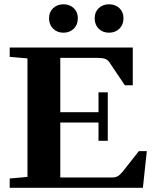

<svg xmlns="http://www.w3.org/2000/svg" viewBox="-20 -888 728 908"><path d="M427.7 -801.8Q427.7 -831.1 446.8 -849.4Q465.8 -867.7 495.6 -867.7Q525.4 -867.7 544.7 -849.4Q564 -831.1 564 -801.8Q564 -771.5 544.7 -752.4Q525.4 -733.4 495.6 -733.4Q465.8 -733.4 446.8 -752.2Q427.7 -771 427.7 -801.8ZM280.3 -733.4Q250.5 -733.4 231.2 -752.4Q211.9 -771.5 211.9 -801.8Q211.9 -831.1 231.2 -849.4Q250.5 -867.7 280.3 -867.7Q309.6 -867.7 328.9 -849.4Q348.1 -831.1 348.1 -801.8Q348.1 -771 328.9 -752.2Q309.6 -733.4 280.3 -733.4ZM25.9 0V-43.9L109.9 -51.3V-611.8L25.9 -619.1V-663.1H607.9V-484.9H570.3L497.1 -593.8Q489.3 -605 477.3 -609.6Q465.3 -614.3 440.4 -614.3H265.1V-357.4H445.8V-451.2H489.7V-222.2H445.8V-308.6H265.1V-48.8H511.7Q525.9 -48.8 536.6 -54.7Q547.4 -60.5 560.1 -76.2L636.7 -173.3H674.3L655.8 0Z"/></svg>

Font: Elstob 6pt
Style: Bold
Weight: 700
Designer: Peter S. Baker
Version: Version 1.015